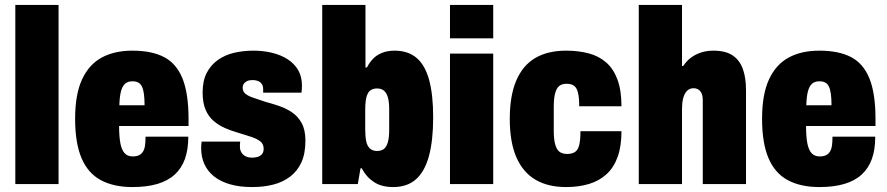

<svg xmlns="http://www.w3.org/2000/svg" viewBox="-20 -745 3589 777"><path d="M42 0V-725H217V0Z M516 12Q440 12 388 -16Q336 -44 310 -105Q284 -166 284 -264Q284 -363 312 -423.5Q340 -484 391.5 -512Q443 -540 516 -540Q594 -540 644 -514Q694 -488 718.5 -427.5Q743 -367 743 -264V-235H462Q462 -193 467 -166Q472 -139 484 -125.5Q496 -112 517 -112Q533 -112 543 -117Q553 -122 559 -132Q565 -142 567 -157Q569 -172 569 -192H742Q742 -140 728.5 -102Q715 -64 687 -38.5Q659 -13 616.5 -0.5Q574 12 516 12ZM463 -319H565Q565 -346 562.5 -364.5Q560 -383 554.5 -394.5Q549 -406 539.5 -411Q530 -416 516 -416Q497 -416 486 -406Q475 -396 469.5 -375Q464 -354 463 -319Z M1001 12Q950 12 911.5 1Q873 -10 847 -30.5Q821 -51 807.5 -80Q794 -109 794 -147Q794 -150 794.5 -157.5Q795 -165 796 -172H952Q951 -164 951 -160Q951 -156 951 -151Q951 -138 957 -128Q963 -118 974 -112.5Q985 -107 1001 -107Q1012 -107 1022.5 -110Q1033 -113 1040 -121Q1047 -129 1047 -143Q1047 -163 1032 -174Q1017 -185 992.5 -192.5Q968 -200 940 -209Q915 -216 890 -227Q865 -238 844.5 -255.5Q824 -273 812 -301Q800 -329 800 -370Q800 -418 816.5 -450Q833 -482 862 -502.5Q891 -523 928 -531.5Q965 -540 1006 -540Q1045 -540 1080.5 -531.5Q1116 -523 1143.5 -505.5Q1171 -488 1186.5 -461.5Q1202 -435 1202 -398Q1202 -392 1201.5 -384Q1201 -376 1200 -370H1045V-384Q1045 -397 1039.5 -405Q1034 -413 1024.5 -417Q1015 -421 1003 -421Q997 -421 990 -420Q983 -419 976.5 -415Q970 -411 966 -405Q962 -399 962 -390Q962 -374 974.5 -364.5Q987 -355 1008 -348.5Q1029 -342 1054 -333Q1080 -326 1108.5 -316.5Q1137 -307 1161.5 -290.5Q1186 -274 1201 -246.5Q1216 -219 1216 -176Q1216 -124 1200 -88.5Q1184 -53 1154.5 -30.5Q1125 -8 1086 2Q1047 12 1001 12Z M1571 12Q1524 12 1493 -8.5Q1462 -29 1444 -64H1439L1428 0H1284V-725H1459V-472H1465Q1475 -492 1490 -507.5Q1505 -523 1527 -531.5Q1549 -540 1577 -540Q1631 -540 1665.5 -511Q1700 -482 1716.5 -422Q1733 -362 1733 -270Q1733 -177 1716 -114Q1699 -51 1663.5 -19.5Q1628 12 1571 12ZM1506 -134Q1524 -134 1534.5 -143Q1545 -152 1550 -171Q1555 -190 1555 -218V-303Q1555 -332 1550 -350Q1545 -368 1534.5 -377.5Q1524 -387 1506 -387Q1492 -387 1482.5 -381.5Q1473 -376 1467.5 -364.5Q1462 -353 1460 -337Q1458 -321 1458 -299V-221Q1458 -193 1462 -173.5Q1466 -154 1477 -144Q1488 -134 1506 -134Z M1801 -590V-725H1976V-590ZM1801 0V-528H1976V0Z M2271 12Q2197 12 2146.5 -18Q2096 -48 2069.5 -109Q2043 -170 2043 -264Q2043 -358 2069.5 -419.5Q2096 -481 2146.5 -510.5Q2197 -540 2271 -540Q2321 -540 2362.5 -529Q2404 -518 2433.5 -492Q2463 -466 2479 -422.5Q2495 -379 2495 -315H2324Q2324 -350 2319 -370Q2314 -390 2303 -398Q2292 -406 2273 -406Q2254 -406 2243 -397Q2232 -388 2226.5 -367.5Q2221 -347 2221 -312V-215Q2221 -181 2227 -160Q2233 -139 2244.5 -130.5Q2256 -122 2275 -122Q2295 -122 2307 -130Q2319 -138 2324 -158Q2329 -178 2329 -214H2495Q2495 -153 2479.5 -110Q2464 -67 2434.5 -40Q2405 -13 2363.5 -0.5Q2322 12 2271 12Z M2565 0V-725H2740V-478H2745Q2758 -498 2776 -511.5Q2794 -525 2817 -532.5Q2840 -540 2867 -540Q2916 -540 2944.5 -521Q2973 -502 2986 -466.5Q2999 -431 2999 -381V0H2824V-339Q2824 -350 2822 -359Q2820 -368 2815 -374.5Q2810 -381 2803 -384.5Q2796 -388 2787 -388Q2770 -388 2759.5 -376.5Q2749 -365 2744.5 -346.5Q2740 -328 2740 -305V0Z M3296 12Q3220 12 3168 -16Q3116 -44 3090 -105Q3064 -166 3064 -264Q3064 -363 3092 -423.5Q3120 -484 3171.5 -512Q3223 -540 3296 -540Q3374 -540 3424 -514Q3474 -488 3498.5 -427.5Q3523 -367 3523 -264V-235H3242Q3242 -193 3247 -166Q3252 -139 3264 -125.5Q3276 -112 3297 -112Q3313 -112 3323 -117Q3333 -122 3339 -132Q3345 -142 3347 -157Q3349 -172 3349 -192H3522Q3522 -140 3508.5 -102Q3495 -64 3467 -38.5Q3439 -13 3396.5 -0.5Q3354 12 3296 12ZM3243 -319H3345Q3345 -346 3342.5 -364.5Q3340 -383 3334.5 -394.5Q3329 -406 3319.5 -411Q3310 -416 3296 -416Q3277 -416 3266 -406Q3255 -396 3249.5 -375Q3244 -354 3243 -319Z"/></svg>

Font: Archivo Condensed Black
Style: Regular
Weight: 900
Width: 3
Designer: Hector Gatti
Foundry: Omnibus-Type
Version: Version 2.001